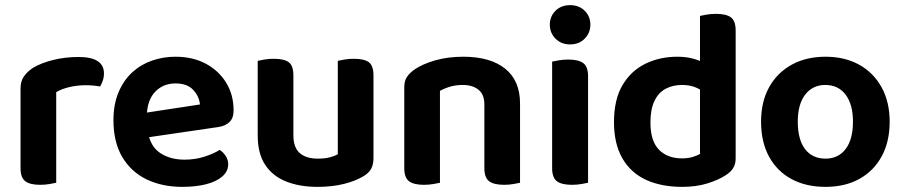

<svg xmlns="http://www.w3.org/2000/svg" viewBox="-20 -713 3523 748"><path d="M199 -354V-225H60V-369Q60 -396 73 -415Q86 -434 109 -449Q141 -468 187.5 -479.5Q234 -491 286 -491Q385 -491 385 -427Q385 -412 380.5 -399Q376 -386 370 -376Q360 -378 345 -379.5Q330 -381 314 -381Q282 -381 251.5 -374Q221 -367 199 -354ZM60 -264 199 -260V-1Q190 1 173 4Q156 7 136 7Q97 7 78.5 -7Q60 -21 60 -58Z M509 -171 503 -267 759 -306Q756 -338 732.5 -363Q709 -388 664 -388Q616 -388 585 -356Q554 -324 552 -264L556 -201Q565 -143 604 -117Q643 -91 699 -91Q741 -91 777.5 -103Q814 -115 836 -129Q850 -120 859.5 -105Q869 -90 869 -73Q869 -45 845.5 -25Q822 -5 782 5Q742 15 690 15Q612 15 551.5 -14Q491 -43 456.5 -101Q422 -159 422 -245Q422 -307 442 -354Q462 -401 495.5 -431.5Q529 -462 572.5 -477Q616 -492 663 -492Q731 -492 781.5 -465Q832 -438 861 -391Q890 -344 890 -283Q890 -253 874 -237.5Q858 -222 830 -218Z M984 -185V-259H1123V-186Q1123 -138 1148 -116.5Q1173 -95 1218 -95Q1247 -95 1266.5 -100.5Q1286 -106 1296 -112V-259H1435V-97Q1435 -73 1426.5 -56.5Q1418 -40 1397 -27Q1366 -8 1320 3.5Q1274 15 1217 15Q1147 15 1094.5 -6Q1042 -27 1013 -71Q984 -115 984 -185ZM1435 -213H1296V-476Q1305 -478 1322 -481Q1339 -484 1359 -484Q1399 -484 1417 -470.5Q1435 -457 1435 -419ZM1123 -213H984V-476Q993 -478 1010 -481Q1027 -484 1047 -484Q1087 -484 1105 -470.5Q1123 -457 1123 -419Z M2006 -310V-215H1867V-306Q1867 -345 1844 -363.5Q1821 -382 1783 -382Q1756 -382 1734 -375.5Q1712 -369 1694 -359V-215H1555V-373Q1555 -398 1565.5 -413.5Q1576 -429 1596 -443Q1627 -464 1676 -478Q1725 -492 1785 -492Q1890 -492 1948 -445.5Q2006 -399 2006 -310ZM1555 -262H1694V-1Q1685 1 1668 4Q1651 7 1631 7Q1592 7 1573.5 -7Q1555 -21 1555 -58ZM1867 -262H2006V-1Q1997 1 1980 4Q1963 7 1944 7Q1904 7 1885.5 -7Q1867 -21 1867 -58Z M2122 -617Q2122 -649 2144 -671Q2166 -693 2201 -693Q2236 -693 2258 -671Q2280 -649 2280 -617Q2280 -585 2258 -562.5Q2236 -540 2201 -540Q2166 -540 2144 -562.5Q2122 -585 2122 -617ZM2131 -264H2271V-1Q2262 1 2245 4Q2228 7 2208 7Q2168 7 2149.5 -7Q2131 -21 2131 -58ZM2271 -192H2131V-473Q2140 -475 2157 -478Q2174 -481 2194 -481Q2234 -481 2252.5 -467Q2271 -453 2271 -415Z M2707 -113V-419H2846V-96Q2846 -73 2836 -57.5Q2826 -42 2805 -29Q2779 -12 2736 1.5Q2693 15 2638 15Q2556 15 2496.5 -12.5Q2437 -40 2404.5 -96.5Q2372 -153 2372 -237Q2372 -325 2405 -381Q2438 -437 2494 -464.5Q2550 -492 2619 -492Q2655 -492 2684 -483.5Q2713 -475 2731 -464V-348Q2716 -361 2692.5 -371.5Q2669 -382 2637 -382Q2601 -382 2573 -367Q2545 -352 2529.5 -319.5Q2514 -287 2514 -236Q2514 -164 2547 -130Q2580 -96 2637 -96Q2661 -96 2678.5 -101.5Q2696 -107 2707 -113ZM2846 -391H2707V-651Q2715 -653 2732.5 -656Q2750 -659 2769 -659Q2810 -659 2828 -645Q2846 -631 2846 -594Z M3446 -239Q3446 -161 3415 -104Q3384 -47 3328 -16Q3272 15 3196 15Q3120 15 3063.5 -15.5Q3007 -46 2976 -103Q2945 -160 2945 -239Q2945 -317 2976.5 -373.5Q3008 -430 3064.5 -461Q3121 -492 3196 -492Q3271 -492 3327 -461Q3383 -430 3414.5 -373Q3446 -316 3446 -239ZM3195 -382Q3146 -382 3117 -344.5Q3088 -307 3088 -239Q3088 -169 3116.5 -132Q3145 -95 3196 -95Q3246 -95 3274.5 -132.5Q3303 -170 3303 -239Q3303 -306 3274.5 -344Q3246 -382 3195 -382Z"/></svg>

Font: BalooTamma2Bold
Style: Bold
Weight: 700
Designer: Divya Kowshik, Shuchita Grover and Ek Type
Foundry: Ek Type
Version: Version 1.700